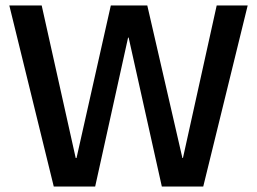

<svg xmlns="http://www.w3.org/2000/svg" viewBox="-20 -680 937 700"><path d="M176 0 14 -660H132L256 -104H259L384 -660H517L645 -104H647L770 -660H883L721 0H570L449 -543H447L327 0Z"/></svg>

Font: Bricolage Grotesque 48pt Medium
Style: Regular
Weight: 500
Designer: Mathieu Triay
Foundry: Atelier Triay
Version: Version 1.000; ttfautohint (v1.8.4.7-5d5b);gftools[0.9.32]